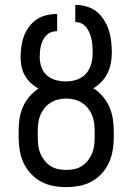

<svg xmlns="http://www.w3.org/2000/svg" viewBox="-20 -755 540 783"><path d="M250 8Q223 8 196.5 3Q170 -2 147 -14.5Q124 -27 105.5 -47Q87 -67 76 -91Q65 -115 60.5 -141.5Q56 -168 56 -195V-220Q56 -245 59.5 -270Q63 -295 73 -318Q83 -341 99.5 -360.5Q116 -380 137 -394Q120 -403 105.5 -416.5Q91 -430 81.5 -447Q72 -464 68 -483Q64 -502 64 -521Q64 -543 67 -565Q70 -587 77.5 -607.5Q85 -628 98.5 -646Q112 -664 130 -676Q148 -688 169.5 -693Q191 -698 213 -698V-628Q201 -628 189.5 -624Q178 -620 169.5 -611.5Q161 -603 155.5 -592Q150 -581 147 -569Q144 -557 143 -545Q142 -533 142 -521Q142 -501 149 -481Q156 -461 171.5 -447.5Q187 -434 207.5 -428.5Q228 -423 248 -423H250Q273 -423 294.5 -430.5Q316 -438 331 -455Q346 -472 352 -494.5Q358 -517 358 -540Q358 -553 357 -566.5Q356 -580 353.5 -593Q351 -606 346 -618.5Q341 -631 333 -642Q325 -653 313 -659Q301 -665 287 -665V-735Q310 -735 333 -728.5Q356 -722 374 -707.5Q392 -693 404.5 -673Q417 -653 424 -631Q431 -609 433.5 -586Q436 -563 436 -540Q436 -518 432 -497Q428 -476 418.5 -456.5Q409 -437 394 -421.5Q379 -406 361 -395Q382 -382 399 -362Q416 -342 426 -319Q436 -296 440 -270.5Q444 -245 444 -220V-195Q444 -168 439.5 -141.5Q435 -115 424 -91Q413 -67 394.5 -47Q376 -27 353 -14.5Q330 -2 303.5 3Q277 8 250 8ZM250 -62Q267 -62 283.5 -65.5Q300 -69 314 -78Q328 -87 338.5 -100.5Q349 -114 355.5 -129.5Q362 -145 364 -161.5Q366 -178 366 -195V-220Q366 -236 364 -253Q362 -270 355.5 -285.5Q349 -301 338.5 -314Q328 -327 314 -336Q300 -345 283.5 -349Q267 -353 250 -353Q233 -353 216.5 -349Q200 -345 186 -336Q172 -327 161.5 -314Q151 -301 144.5 -285.5Q138 -270 136 -253Q134 -236 134 -220V-195Q134 -178 136 -161.5Q138 -145 144.5 -129.5Q151 -114 161.5 -100.5Q172 -87 186 -78Q200 -69 216.5 -65.5Q233 -62 250 -62Z"/></svg>

Font: Iosevka Term
Style: Regular
Weight: 400
Monospace: yes
Designer: Belleve Invis
Foundry: Belleve Invis
Version: Version 30.0.1